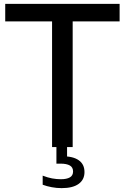

<svg xmlns="http://www.w3.org/2000/svg" viewBox="-20 -760 644 992"><path d="M249 0V-649.5H7V-740H598V-649.5H355.5V0ZM298.5 212Q272.5 212 247.2 207.2Q222 202.5 200.5 194.5V147.5Q226 157.5 249.2 161.8Q272.5 166 294 166Q324.5 166 341 156.5Q357.5 147 357.5 126Q357.5 104.5 340.8 95Q324 85.5 293 85.5H271.5V-10H326.5V67L304.5 47.5Q358 47.5 387.2 68.2Q416.5 89 416.5 129Q416.5 168.5 386.2 190.2Q356 212 298.5 212Z"/></svg>

Font: Encode Sans Condensed Thin Medium
Style: Regular
Weight: 500
Version: Version 3.002